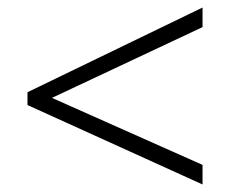

<svg xmlns="http://www.w3.org/2000/svg" viewBox="-20 -617 611 510"><path d="M518 -127 53 -338V-372L518 -597V-545L118 -357L518 -179Z"/></svg>

Font: Noto Sans UI Light
Style: Italic
Weight: 300
Italic angle: -12°
Designer: Monotype Design Team
Foundry: Monotype Imaging Inc.
Version: Version 1.901